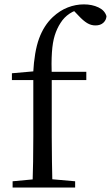

<svg xmlns="http://www.w3.org/2000/svg" viewBox="-20 -836 495 856"><path d="M36.2 0V-27.8L152.1 -38.6H192L315 -27.8V0ZM124.7 0Q126.7 -56.6 127.6 -114.3Q128.5 -171.9 128.5 -228.5V-478.9H33.1V-509.4L158.4 -520.4L127.7 -504.6L127.9 -510.5Q133 -606.3 154.3 -664.5Q175.7 -722.8 215.6 -760.1Q247.2 -789.4 282.3 -802.9Q317.4 -816.5 354.1 -816.5Q390.5 -816.5 418.8 -803.1Q447.1 -789.8 454.7 -763.8Q453.7 -746.4 440.7 -734.5Q427.8 -722.6 405.4 -722.6Q385.9 -722.6 368.4 -733.2Q350.9 -743.8 330.2 -766.1L303 -794.5V-803.5H344.3V-794.7Q315.8 -792.3 290.7 -775.6Q265.6 -759 250 -733.9Q233.8 -709.1 224.1 -678.1Q214.4 -647.1 211.5 -602.5Q208.5 -557.9 210.7 -492.6V-228.5Q210.7 -171.9 211.7 -114.3Q212.7 -56.6 213.9 0ZM170.2 -478.9V-516H364.8V-478.9Z"/></svg>

Font: Noto Serif SC
Style: Regular
Weight: 200
Designer: Ryoko NISHIZUKA 西塚涼子 (kana & ideographs); Frank Grießhammer (Latin, Greek & Cyrillic); Wenlong ZHANG 张文龙 (bopomofo); San
Foundry: Adobe
Version: Version 2.001;hotconv 1.1.0;makeotfexe 2.6.0